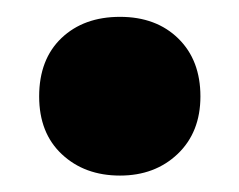

<svg xmlns="http://www.w3.org/2000/svg" viewBox="-20 -394 284 228"><path d="M122.5 -185.5Q80.5 -185.5 53.5 -210.8Q26.5 -236 26.5 -279.5Q26.5 -323.5 53 -348.8Q79.5 -374 122.5 -374Q165.5 -374 191.8 -348.2Q218 -322.5 218 -279.5Q218 -237 191 -211.2Q164 -185.5 122.5 -185.5Z"/></svg>

Font: Encode Sans Cnd
Style: Bold
Weight: 700
Width: 3
Designer: Multiple Designers
Foundry: Impallari Type
Version: Version 3.002; ttfautohint (v1.8.3) -l 8 -r 50 -G 200 -x 14 